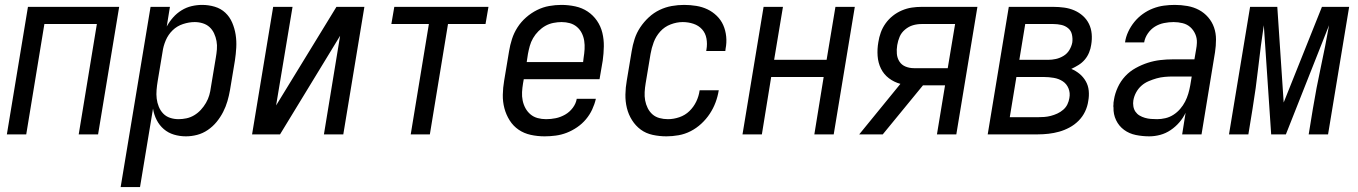

<svg xmlns="http://www.w3.org/2000/svg" viewBox="-20 -548 5540 783"><path d="M8 0 94 -520H466L380 0H301L375 -450H161L87 0Z M472 215 594 -520H673L660 -440Q671 -460 686 -477Q701 -494 720.5 -506Q740 -518 761.5 -523Q783 -528 804 -528Q831 -528 856 -520.5Q881 -513 899 -496Q917 -479 927 -455.5Q937 -432 941 -406.5Q945 -381 943.5 -354Q942 -327 938 -301L918 -181Q914 -158 907.5 -135.5Q901 -113 890 -91.5Q879 -70 863.5 -51Q848 -32 827.5 -18Q807 -4 784 2Q761 8 738 8Q713 8 689.5 1Q666 -6 648 -21.5Q630 -37 619 -58.5Q608 -80 604 -105L551 215ZM708 -62Q724 -62 740.5 -65.5Q757 -69 772 -78Q787 -87 799 -100Q811 -113 820 -128.5Q829 -144 833.5 -160Q838 -176 840 -192L860 -312Q863 -329 864.5 -346.5Q866 -364 863 -380.5Q860 -397 853 -412Q846 -427 834.5 -437.5Q823 -448 807 -453Q791 -458 774 -458Q751 -458 726.5 -450Q702 -442 684 -424.5Q666 -407 656 -383.5Q646 -360 643 -337L623 -217Q620 -199 618.5 -181Q617 -163 619 -146Q621 -129 627.5 -113Q634 -97 645.5 -85Q657 -73 673.5 -67.5Q690 -62 708 -62Z M1008 0 1094 -520H1173L1106 -118L1352 -520H1466L1380 0H1301L1367 -402L1122 0Z M1655 0 1729 -450H1576L1588 -520H1972L1960 -450H1807L1733 0Z M2201 8Q2172 8 2144.5 2Q2117 -4 2095 -19Q2073 -34 2058.5 -57Q2044 -80 2037 -106.5Q2030 -133 2030.5 -161.5Q2031 -190 2036 -219L2056 -339Q2060 -364 2068 -389Q2076 -414 2090.5 -436.5Q2105 -459 2125.5 -477Q2146 -495 2170 -507Q2194 -519 2219.5 -523.5Q2245 -528 2269 -528Q2298 -528 2326 -522Q2354 -516 2376.5 -501Q2399 -486 2414.5 -463.5Q2430 -441 2436.5 -414Q2443 -387 2442.5 -358.5Q2442 -330 2438 -301L2425 -225H2116L2113 -208Q2110 -190 2109 -172.5Q2108 -155 2111.5 -138Q2115 -121 2123 -106.5Q2131 -92 2143.5 -81.5Q2156 -71 2172.5 -66.5Q2189 -62 2207 -62Q2227 -62 2246.5 -66Q2266 -70 2284.5 -80.5Q2303 -91 2316 -108.5Q2329 -126 2332 -145H2410Q2405 -123 2395 -101.5Q2385 -80 2369.5 -61.5Q2354 -43 2333.5 -29Q2313 -15 2291 -6.5Q2269 2 2246 5Q2223 8 2201 8ZM2358 -295 2360 -312Q2363 -330 2364 -347.5Q2365 -365 2362.5 -381.5Q2360 -398 2352.5 -413Q2345 -428 2332.5 -438.5Q2320 -449 2304 -453.5Q2288 -458 2270 -458Q2254 -458 2236.5 -454.5Q2219 -451 2204 -442.5Q2189 -434 2176 -421Q2163 -408 2154 -392.5Q2145 -377 2140.5 -360.5Q2136 -344 2133 -328L2128 -295Z M2698 8Q2669 8 2641.5 2Q2614 -4 2593 -19.5Q2572 -35 2557.5 -58Q2543 -81 2536.5 -107.5Q2530 -134 2530.5 -162.5Q2531 -191 2536 -219L2556 -339Q2560 -364 2568 -389Q2576 -414 2591 -436.5Q2606 -459 2626 -477.5Q2646 -496 2670 -507.5Q2694 -519 2719.5 -523.5Q2745 -528 2770 -528Q2795 -528 2819.5 -524Q2844 -520 2865 -510Q2886 -500 2903 -483.5Q2920 -467 2929.5 -445.5Q2939 -424 2941.5 -399Q2944 -374 2939 -349L2938 -340H2860L2861 -346Q2865 -369 2861 -391Q2857 -413 2843 -428.5Q2829 -444 2808 -451Q2787 -458 2764 -458Q2740 -458 2715 -448.5Q2690 -439 2672.5 -419.5Q2655 -400 2646 -376Q2637 -352 2633 -328L2613 -208Q2610 -190 2609 -172.5Q2608 -155 2611 -138.5Q2614 -122 2621.5 -107Q2629 -92 2641 -81.5Q2653 -71 2669.5 -66.5Q2686 -62 2704 -62Q2727 -62 2750.5 -70Q2774 -78 2791.5 -95Q2809 -112 2819.5 -134Q2830 -156 2833 -179L2834 -180H2912L2911 -179Q2907 -154 2898 -130Q2889 -106 2874.5 -84Q2860 -62 2840 -43.5Q2820 -25 2796.5 -13Q2773 -1 2747.5 3.5Q2722 8 2698 8Z M3008 0 3094 -520H3173L3137 -304H3351L3387 -520H3466L3380 0H3301L3339 -234H3125L3087 0Z M3484 0 3652 -206Q3626 -213 3605 -229Q3584 -245 3572.5 -268.5Q3561 -292 3559 -320Q3557 -348 3562 -376Q3565 -396 3572 -415.5Q3579 -435 3591.5 -452.5Q3604 -470 3621 -483.5Q3638 -497 3658 -505.5Q3678 -514 3698 -517Q3718 -520 3738 -520H3966L3880 0H3801L3834 -200H3744L3580 0ZM3707 -270H3845L3875 -450H3738Q3720 -450 3703 -445Q3686 -440 3671 -427.5Q3656 -415 3649 -398.5Q3642 -382 3639 -364Q3636 -346 3637.5 -328.5Q3639 -311 3648 -297Q3657 -283 3673 -276.5Q3689 -270 3707 -270Z M4008 0 4094 -520H4276Q4298 -520 4320 -517Q4342 -514 4361.5 -505.5Q4381 -497 4396.5 -483Q4412 -469 4421 -450.5Q4430 -432 4432 -410Q4434 -388 4430 -365Q4428 -350 4421.5 -334Q4415 -318 4404 -305Q4393 -292 4378.5 -283Q4364 -274 4349 -267Q4368 -259 4383 -246.5Q4398 -234 4408 -216.5Q4418 -199 4420 -178Q4422 -157 4418 -136Q4415 -114 4405 -93Q4395 -72 4378.5 -55.5Q4362 -39 4341.5 -28Q4321 -17 4299.5 -11Q4278 -5 4256 -2.5Q4234 0 4212 0ZM4137 -304H4254Q4270 -304 4286 -307.5Q4302 -311 4317 -320Q4332 -329 4341 -344Q4350 -359 4353 -375Q4355 -391 4351.5 -407Q4348 -423 4336 -433Q4324 -443 4308 -446.5Q4292 -450 4276 -450H4161ZM4098 -70H4212Q4225 -70 4238.5 -71Q4252 -72 4265.5 -75.5Q4279 -79 4292 -85Q4305 -91 4316 -100.5Q4327 -110 4333 -122.5Q4339 -135 4341 -148Q4345 -169 4337.5 -187.5Q4330 -206 4314 -216.5Q4298 -227 4277.5 -230.5Q4257 -234 4237 -234H4125Z M4667 8Q4639 8 4612 2.5Q4585 -3 4564 -18.5Q4543 -34 4531.5 -58Q4520 -82 4521 -110Q4520 -113 4520.5 -114Q4521 -115 4520.5 -116.5Q4520 -118 4520.5 -119.5Q4521 -121 4521 -122.5Q4521 -124 4521 -125.5Q4521 -127 4521 -129Q4521 -131 4521.5 -132.5Q4522 -134 4522 -135.5Q4522 -137 4522.5 -138.5Q4523 -140 4523 -142Q4527 -167 4538.5 -192Q4550 -217 4568.5 -237Q4587 -257 4611.5 -270.5Q4636 -284 4661 -292Q4686 -300 4711.5 -303Q4737 -306 4763 -306H4851L4858 -347Q4859 -353 4860 -360Q4861 -367 4861 -373Q4862 -392 4854.5 -409Q4847 -426 4834 -437.5Q4821 -449 4803 -453.5Q4785 -458 4766 -458Q4747 -458 4727 -454Q4707 -450 4690 -439.5Q4673 -429 4661 -411.5Q4649 -394 4646 -375H4568Q4571 -397 4581 -418.5Q4591 -440 4606 -458.5Q4621 -477 4640.5 -491Q4660 -505 4682 -513.5Q4704 -522 4726.5 -525Q4749 -528 4771 -528Q4797 -528 4822.5 -523.5Q4848 -519 4869.5 -507.5Q4891 -496 4907 -477.5Q4923 -459 4931 -436Q4939 -413 4939 -387Q4939 -361 4935 -335L4880 0H4801L4815 -88Q4805 -67 4789.5 -49Q4774 -31 4754 -17.5Q4734 -4 4711.5 2Q4689 8 4667 8ZM4699 -62Q4715 -62 4732.5 -66Q4750 -70 4765.5 -80Q4781 -90 4793 -104Q4805 -118 4813 -133.5Q4821 -149 4826 -166Q4831 -183 4834 -200L4840 -236H4763Q4747 -236 4730 -234.5Q4713 -233 4697 -228.5Q4681 -224 4664.5 -217Q4648 -210 4635 -198.5Q4622 -187 4613.5 -171.5Q4605 -156 4602 -139Q4600 -127 4602 -114.5Q4604 -102 4610.5 -92.5Q4617 -83 4627 -77Q4637 -71 4649 -67.5Q4661 -64 4673.5 -63Q4686 -62 4699 -62Z M4992 0 5078 -520H5189L5215 -130L5371 -520H5482L5396 0H5317L5334 -104Q5348 -189 5366.5 -274.5Q5385 -360 5400 -445L5224 0H5164L5134 -445Q5121 -360 5111.5 -274.5Q5102 -189 5088 -104L5071 0Z"/></svg>

Font: Iosevka Term Oblique
Style: Regular
Weight: 400
Italic angle: -9°
Monospace: yes
Designer: Belleve Invis
Foundry: Belleve Invis
Version: Version 31.4.0